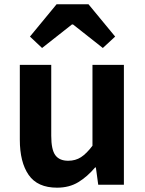

<svg xmlns="http://www.w3.org/2000/svg" viewBox="-20 -863 677 897"><path d="M246.4 13.8Q155.3 13.8 113.9 -45.8Q72.6 -105.3 72.6 -210.6V-559.8H219.4V-228.7Q219.4 -164.3 238.3 -138.2Q257.3 -112 298.6 -112Q332.7 -112 358.4 -128.6Q384.1 -145.2 412 -182.1V-559.8H558.8V0H438.9L427.9 -80.6H424.3Q388.2 -37.8 346 -12Q303.8 13.8 246.4 13.8ZM119.9 -692.1 244.3 -843H393.5L518 -692.1L460.4 -638.8L321 -748.8H316.2L176.6 -638.8Z"/></svg>

Font: Noto Sans HK Thin
Style: Regular
Weight: 100
Designer: Ryoko NISHIZUKA 西塚涼子 (kana, bopomofo & ideographs); Paul D. Hunt (Latin, Greek & Cyrillic); Sandoll Communications 산돌커뮤니
Foundry: Adobe
Version: Version 2.004-H2;hotconv 1.0.118;makeotfexe 2.5.65603